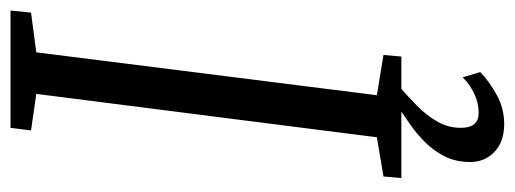

<svg xmlns="http://www.w3.org/2000/svg" viewBox="-327 -456 979 365"><g transform="rotate(-90 162.5 -273.5)"><path d="M6.5 0 9.5 -34 84 -46.5 166.5 -694 97 -704 102 -743H325L321 -704L245.5 -694L164 -46.5L240.5 -34L237.5 0ZM106.5 195.5Q73.5 194.5 55.2 176Q37 157.5 37 131Q37 104.5 47.2 83.5Q57.5 62.5 73.8 46Q90 29.5 109.8 15.8Q129.5 2 148.5 -10.5L169.5 -23.5L180 -3.5Q161.5 12.5 143.5 30.2Q125.5 48 113.8 68.5Q102 89 102 113Q102 130.5 109.2 138.8Q116.5 147 130.5 147Q148 147 165.5 139.2Q183 131.5 198 116.5L208 150Q190.5 167 164.2 181.5Q138 196 106.5 195.5Z"/></g></svg>

Font: Merriweather 24pt Light
Style: Italic
Weight: 300
Italic angle: -7.8°
Version: Version 2.101